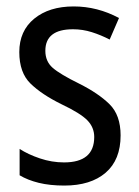

<svg xmlns="http://www.w3.org/2000/svg" viewBox="-20 -567 432 597"><path d="M226 -307Q167 -336 144 -356Q121 -376 121 -409Q121 -476 207 -476Q237 -476 265.5 -467Q294 -458 321 -444L350 -511Q283 -547 209 -547Q133 -547 86.5 -509Q40 -471 40 -405Q40 -341 75 -307Q110 -273 171 -243Q230 -215 251.5 -193Q273 -171 273 -141Q273 -62 179 -62Q141 -62 104 -74.5Q67 -87 41 -104V-22Q66 -7 100.5 1.5Q135 10 180 10Q262 10 308.5 -30Q355 -70 355 -146Q355 -209 320.5 -243Q286 -277 226 -307Z"/></svg>

Font: Noto Sans Display SemiCondensed
Style: Regular
Weight: 400
Width: 4
Designer: Monotype Design team
Foundry: Monotype Imaging Inc.
Version: 1.000